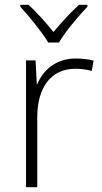

<svg xmlns="http://www.w3.org/2000/svg" viewBox="-20 -784 428 804"><path d="M182 -606H227C251 -648 308 -716 346 -756V-764H311C275 -732 235 -687 204 -650C174 -687 135 -732 99 -764H65V-756C102 -716 157 -648 182 -606ZM297 -539C215 -539 160 -491 136 -431H134L129 -531H89V0H136V-293C136 -417 193 -496 295 -496C321 -496 342 -493 364 -487L372 -530C350 -536 325 -539 297 -539Z"/></svg>

Font: Noto Sans Syriac Extralight
Style: Regular
Weight: 200
Designer: Patrick Giasson and the Monotype Design Team
Foundry: Monotype Imaging Inc.
Version: Version 3.000